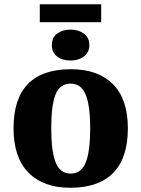

<svg xmlns="http://www.w3.org/2000/svg" viewBox="-20 -877 668 907"><path d="M44 -271Q44 -550 315 -550Q443 -550 513.5 -479.5Q584 -409 584 -271Q584 -131 515 -60.5Q446 10 312 10Q185 10 114.5 -61.5Q44 -133 44 -271ZM406 -271Q406 -379 384.5 -430.5Q363 -482 313 -482Q263 -482 242.5 -431Q222 -380 222 -271Q222 -162 243 -109.5Q264 -57 314 -57Q364 -57 385 -109.5Q406 -162 406 -271ZM168 -857H458V-772H168ZM225 -664Q225 -700 250 -718.5Q275 -737 313 -737Q350 -737 376 -718.5Q402 -700 402 -664Q402 -629 376 -610Q350 -591 313 -591Q275 -591 250 -610Q225 -629 225 -664Z"/></svg>

Font: Noto Serif ExtraBold
Style: Regular
Weight: 800
Designer: Monotype Design Team
Foundry: Monotype Imaging Inc.
Version: Version 1.001